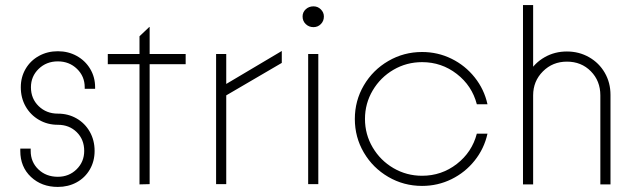

<svg xmlns="http://www.w3.org/2000/svg" viewBox="-20 -726 2517 757"><path d="M60 -131V-140H101V-131Q101 -87 131.5 -58Q162 -29 208 -29Q252 -29 282 -58.5Q312 -88 312 -131Q312 -176 282.5 -205Q253 -234 208 -234Q167 -234 133.5 -253.5Q100 -273 81 -306.5Q62 -340 62 -382Q62 -422 81 -454.5Q100 -487 133.5 -505.5Q167 -524 208 -524Q249 -524 282.5 -505.5Q316 -487 335.5 -454.5Q355 -422 355 -382V-376H314V-382Q314 -425 283.5 -454.5Q253 -484 208 -484Q163 -484 132.5 -454.5Q102 -425 102 -382Q102 -337 132.5 -307.5Q163 -278 208 -278Q249 -278 282 -259Q315 -240 334 -206.5Q353 -173 353 -131Q353 -90 334 -57.5Q315 -25 282 -7Q249 11 208 11Q144 11 102 -28.5Q60 -68 60 -131Z M530 -473H405V-513H530V-583L569 -620L570 -619V-513H712V-473H570V0L530 1Z M832 -513H872V-395L1091 -525V-478L872 -350V0H832Z M1235 -513V0H1195V-513ZM1173 -661Q1173 -678 1185.5 -689.5Q1198 -701 1216 -701Q1233 -701 1245 -689Q1257 -677 1257 -661Q1257 -643 1245 -631Q1233 -619 1216 -619Q1198 -619 1185.5 -631Q1173 -643 1173 -661Z M1379 -257Q1379 -329 1414.5 -389.5Q1450 -450 1511 -485.5Q1572 -521 1644 -521Q1706 -521 1760 -494.5Q1814 -468 1851.5 -421Q1889 -374 1902 -315H1860Q1841 -388 1781 -434.5Q1721 -481 1644 -481Q1583 -481 1531.5 -451Q1480 -421 1449.5 -369.5Q1419 -318 1419 -257Q1419 -196 1449.5 -144.5Q1480 -93 1531.5 -63Q1583 -33 1644 -33Q1721 -33 1781 -79.5Q1841 -126 1860 -199H1902Q1889 -140 1851.5 -93Q1814 -46 1760 -19.5Q1706 7 1644 7Q1572 7 1511 -28.5Q1450 -64 1414.5 -124.5Q1379 -185 1379 -257Z M2215 -523Q2263 -523 2302.5 -500.5Q2342 -478 2364.5 -439Q2387 -400 2387 -352V1H2347V-350Q2347 -407 2309.5 -445Q2272 -483 2215 -483Q2159 -483 2120.5 -444.5Q2082 -406 2082 -350V1H2042V-352Q2042 -400 2065 -439Q2088 -478 2127.5 -500.5Q2167 -523 2215 -523ZM2042 -706H2082V0H2042Z"/></svg>

Font: Lineal Thin
Style: Regular
Weight: 200
Designer: Created by Frank Adebiaye with contributions from Anton Moglia & Ariel Martín Pérez
Created by Frank ADEBIAYE with FontF
Foundry: Velvetyne Type Foundry
Version: Version 2.000;Glyphs 3.2 (3227)